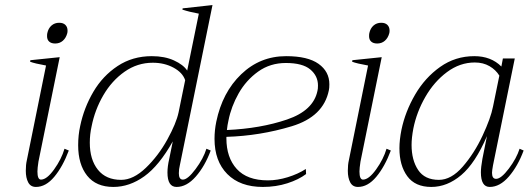

<svg xmlns="http://www.w3.org/2000/svg" viewBox="-20 -729 2090 759"><path d="M166 -586Q166 -594 167 -598Q171 -617 183.5 -628Q196 -639 214 -639Q230 -639 238.5 -630.5Q247 -622 247 -608Q247 -602 246 -598Q241 -579 228.5 -568Q216 -557 198 -557Q183 -557 174.5 -564.5Q166 -572 166 -586ZM82 -54Q82 -78 86 -95L162 -470Q117 -478 99 -485L100 -491L216 -503L132 -90Q128 -64 128 -51Q128 -19 142 -19Q165 -19 194 -59.5Q223 -100 235 -141L252 -134Q228 -70 194.5 -30Q161 10 122 10Q101 10 91.5 -8Q82 -26 82 -54Z M289 -155Q289 -195 297 -231Q312 -303 349 -366Q386 -429 445 -468Q504 -507 580 -507Q631 -507 668 -490Q705 -473 720 -450L766 -675Q728 -682 701 -691L702 -696L820 -709L691 -76Q687 -60 687 -44Q687 -19 703 -19Q722 -19 753 -60.5Q784 -102 796 -141L813 -134Q790 -72 754 -31Q718 10 678 10Q642 10 642 -47Q642 -71 649 -101L663 -170Q609 -74 550.5 -32Q492 10 428 10Q360 10 324.5 -34.5Q289 -79 289 -155ZM686 -285 712 -412Q702 -442 666 -461.5Q630 -481 584 -481Q523 -481 472.5 -445.5Q422 -410 388.5 -352.5Q355 -295 342 -229Q335 -198 335 -165Q335 -98 367 -58Q399 -18 459 -18Q507 -18 556.5 -65.5Q606 -113 641.5 -177.5Q677 -242 686 -285Z M1282 -396Q1282 -380 1280 -372Q1259 -268 1133.5 -230Q1008 -192 875 -188V-182Q875 -106 916 -61Q957 -16 1039 -16Q1077 -16 1117.5 -28.5Q1158 -41 1189 -61L1190 -41Q1161 -19 1116 -4.5Q1071 10 1019 10Q929 10 878.5 -41Q828 -92 828 -180Q828 -214 835 -248Q859 -364 933.5 -435.5Q1008 -507 1111 -507Q1197 -507 1239.5 -476.5Q1282 -446 1282 -396ZM1237 -391Q1237 -429 1206.5 -454.5Q1176 -480 1110 -480Q1048 -480 1000.5 -446Q953 -412 923.5 -360Q894 -308 883 -252Q879 -235 877 -215Q1010 -221 1114.5 -256.5Q1219 -292 1235 -370Q1237 -377 1237 -391Z M1439 -586Q1439 -594 1440 -598Q1444 -617 1456.5 -628Q1469 -639 1487 -639Q1503 -639 1511.5 -630.5Q1520 -622 1520 -608Q1520 -602 1519 -598Q1514 -579 1501.5 -568Q1489 -557 1471 -557Q1456 -557 1447.5 -564.5Q1439 -572 1439 -586ZM1355 -54Q1355 -78 1359 -95L1435 -470Q1390 -478 1372 -485L1373 -491L1489 -503L1405 -90Q1401 -64 1401 -51Q1401 -19 1415 -19Q1438 -19 1467 -59.5Q1496 -100 1508 -141L1525 -134Q1501 -70 1467.5 -30Q1434 10 1395 10Q1374 10 1364.5 -8Q1355 -26 1355 -54Z M1559 -143Q1559 -176 1567 -216Q1582 -288 1621 -355Q1660 -422 1720 -464.5Q1780 -507 1855 -507Q1921 -507 1962 -466L1968 -498H2015L1929 -76Q1925 -54 1925 -46Q1925 -22 1941 -22Q1961 -22 1991.5 -62.5Q2022 -103 2034 -141L2050 -134Q2027 -72 1991.5 -31Q1956 10 1916 10Q1881 10 1881 -48Q1881 -67 1887 -101L1905 -191Q1859 -84 1803.5 -37Q1748 10 1685 10Q1621 10 1590 -32.5Q1559 -75 1559 -143ZM1929 -308 1954 -430Q1940 -453 1915 -467.5Q1890 -482 1857 -482Q1798 -482 1747 -444Q1696 -406 1661.5 -346Q1627 -286 1614 -221Q1607 -184 1607 -156Q1607 -96 1633 -57Q1659 -18 1715 -18Q1764 -18 1809.5 -70.5Q1855 -123 1887.5 -192.5Q1920 -262 1929 -308Z"/></svg>

Font: Trirong ExtraLight
Style: Italic
Weight: 275
Italic angle: -12°
Designer: Katatrad Team
Foundry: CadsonDemak
Version: Version 1.003